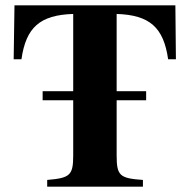

<svg xmlns="http://www.w3.org/2000/svg" viewBox="-20 -696 707 716"><path d="M636 -475 634 -676H34L31 -475H60C77 -594 129 -640 253 -644V-356H139V-322H253V-117C253 -43 242 -32 156 -25V0H513V-25C426 -31 415 -41 415 -117V-322H525V-356H415V-644C538 -640 590 -594 607 -475Z"/></svg>

Font: XITS Math
Style: Bold
Weight: 700
Designer: MicroPress Inc., with final additions and corrections provided by Coen Hoffman, Elsevier (retired)
Version: Version 1.105